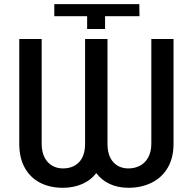

<svg xmlns="http://www.w3.org/2000/svg" viewBox="-20 -890 923 920"><path d="M240.2 -812.5V-870.1H647.5L648.4 -812.5H483.4V-751H397.5V-812.5ZM495.1 -703.1V-201.2Q495.1 -144 522.5 -113.5Q549.8 -83 595.7 -83Q626.5 -83 651.4 -96.4Q676.3 -109.9 690.7 -136.7Q705.1 -163.6 705.1 -201.2V-703.1H811.5V-201.2Q811.5 -133.3 783.4 -85.9Q755.4 -38.6 706.3 -14.4Q657.2 9.8 595.7 9.8Q545.9 9.8 506.6 -8.1Q467.3 -25.9 441.4 -60.5Q414.6 -25.9 373.3 -8.1Q332 9.8 281.2 9.8Q219.7 9.8 172.6 -14.2Q125.5 -38.1 98.9 -85.7Q72.3 -133.3 72.3 -201.2V-703.1H179.7V-201.2Q179.7 -163.1 193.1 -136.5Q206.5 -109.9 229.5 -96.4Q252.4 -83 281.2 -83Q330.6 -83 359.1 -113.3Q387.7 -143.6 387.7 -201.2V-703.1Z"/></svg>

Font: Pretendard Medium
Style: Regular
Weight: 500
Designer: Base glyphs from Inter by Rasmus Andersson; Hangeul glyphs from Noto Sans CJK(Source Han Sans) by Jang Soo-young and Kan
Foundry: Kil Hyung-jin
Version: Version 1.309